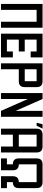

<svg xmlns="http://www.w3.org/2000/svg" viewBox="1542 -2458 915 4040"><g transform="rotate(90 2000.0 -437.5)"><path d="M562.5 0H437.5V-750H187.5V0H62.5V-875H562.5Z M1062.5 -500V-375H812.5V-125H1062.5V-250H1187.5V0H687.5V-875H1187.5V-625H1062.5V-750H812.5V-500Z M1437.5 -375V0H1312.5V-875H1687.5Q1812.5 -875 1812.5 -750V-500Q1812.5 -375 1687.5 -375ZM1437.5 -500H1687.5V-750H1437.5Z M2312.5 -309.1V-875H2437.5V0H2312.5L2062.5 -565.9V0H1937.5V-875H2062.5Z M2812.5 -250V0H2687.5V-750Q2687.5 -875 2812.5 -875H3062.5Q3187.5 -875 3187.5 -750V0H3062.5V-250ZM2812.5 -375H3062.5V-750H2812.5ZM2625 -750H2562.5L2593.8 -875H2687.5Z M3312.5 0V-125H3437.5V-250Q3312.5 -250 3312.5 -375V-750Q3312.5 -875 3437.5 -875H3812.5Q3937.5 -875 3937.5 -750V-375Q3937.5 -250 3812.5 -250V-125H3937.5V0H3687.5V-250Q3687.5 -375 3812.5 -375V-750H3437.5V-375Q3562.5 -375 3562.5 -250V0Z"/></g></svg>

Font: Oldtimer
Style: Regular
Weight: 400
Designer: GGBotNet
Foundry: GGBotNet
Version: 1.00